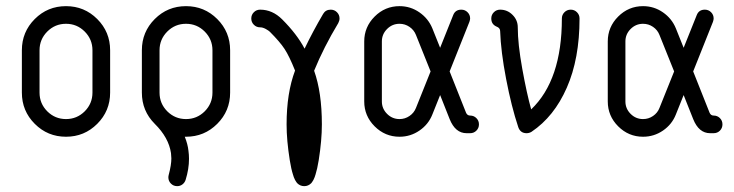

<svg xmlns="http://www.w3.org/2000/svg" viewBox="-20 -444 2446 640"><path d="M347.1 -276.5V-135.3Q347.1 -74.1 304.1 -31.2Q261.2 11.8 200 11.8Q138.8 11.8 95.9 -31.2Q52.9 -74.1 52.9 -135.3V-276.5Q52.9 -337.6 95.9 -380.6Q138.8 -423.5 200 -423.5Q261.2 -423.5 304.1 -380.6Q347.1 -337.6 347.1 -276.5ZM111.8 -276.5V-135.3Q111.8 -98.8 137.6 -72.9Q163.5 -47.1 200 -47.1Q236.5 -47.1 262.4 -72.9Q288.2 -98.8 288.2 -135.3V-276.5Q288.2 -312.9 262.4 -338.8Q236.5 -364.7 200 -364.7Q163.5 -364.7 137.6 -338.8Q111.8 -312.9 111.8 -276.5Z M747.1 -276.5V-135.3Q747.1 -74.1 704.1 -31.2Q661.2 11.8 600 11.8H595.9Q605.9 36.5 608.2 58.8Q610 71.8 610 85.3Q610 119.4 598.8 155.3Q595.9 164.7 588.2 170.6Q580.6 176.5 570.6 176.5Q558.2 176.5 549.7 167.9Q541.2 159.4 541.2 147.1Q541.2 143.5 542.4 138.8Q551.2 105.9 551.2 84.1Q551.2 78.2 550 66.5Q542.4 14.7 495.9 -31.2Q452.9 -74.1 452.9 -135.3V-276.5Q452.9 -337.6 495.9 -380.6Q538.8 -423.5 600 -423.5Q661.2 -423.5 704.1 -380.6Q747.1 -337.6 747.1 -276.5ZM511.8 -276.5V-135.3Q511.8 -98.8 537.6 -72.9Q563.5 -47.1 600 -47.1Q636.5 -47.1 662.4 -72.9Q688.2 -98.8 688.2 -135.3V-276.5Q688.2 -312.9 662.4 -338.8Q636.5 -364.7 600 -364.7Q563.5 -364.7 537.6 -338.8Q511.8 -312.9 511.8 -276.5Z M847.1 -411.8Q888.2 -411.8 920.6 -379.4Q970 -330 995.3 -281.8Q1022.9 -339.4 1057.1 -397.6Q1065.3 -411.8 1082.4 -411.8Q1094.7 -411.8 1103.2 -403.2Q1111.8 -394.7 1111.8 -382.4Q1111.8 -375.3 1107.6 -367.1Q1058.8 -285.9 1027.1 -208.2Q1052.9 -135.9 1052.9 -29.4Q1052.9 23.5 1042.4 90Q1037.6 119.4 1031.8 137.6Q1029.4 146.5 1024.7 155.9Q1019.4 164.7 1017.6 166.5Q1007.6 176.5 994.1 176.5Q980.6 176.5 970.6 166.5Q968.8 164.7 963.5 155.9Q958.8 146.5 956.5 137.6Q950.6 119.4 945.9 90Q935.3 23.5 935.3 -29.4Q935.3 -134.1 963.5 -208.8Q944.1 -257.1 928.5 -280.9Q912.9 -304.7 879.4 -338.2Q875.9 -341.8 865.9 -347.4Q855.9 -352.9 847.1 -352.9Q834.7 -352.9 826.2 -361.5Q817.6 -370 817.6 -382.4Q817.6 -394.7 826.2 -403.2Q834.7 -411.8 847.1 -411.8Z M1311.8 -423.5Q1348.2 -423.5 1377.9 -402.9Q1407.6 -382.4 1421.2 -349.4L1447.1 -284.7L1490.6 -393.5Q1497.6 -411.8 1517.6 -411.8Q1530 -411.8 1538.5 -403.2Q1547.1 -394.7 1547.1 -382.4Q1547.1 -378.2 1544.7 -371.2L1478.8 -205.9L1533.5 -68.2Q1537.6 -58.8 1547.1 -58.8Q1559.4 -58.8 1567.9 -50.3Q1576.5 -41.8 1576.5 -29.4Q1576.5 -17.1 1567.9 -8.5Q1559.4 0 1547.1 0H1535.3Q1497.6 0 1478.8 -47.1L1447.1 -127.1L1421.2 -62.4Q1408.2 -29.4 1378.2 -8.8Q1348.2 11.8 1311.8 11.8Q1263.5 11.8 1228.8 -22.9Q1194.1 -57.6 1194.1 -105.9V-305.9Q1194.1 -354.1 1228.8 -388.8Q1263.5 -423.5 1311.8 -423.5ZM1311.8 -364.7Q1287.6 -364.7 1270.3 -347.4Q1252.9 -330 1252.9 -305.9V-105.9Q1252.9 -81.8 1270.3 -64.4Q1287.6 -47.1 1311.8 -47.1Q1330 -47.1 1345 -57.4Q1360 -67.6 1366.5 -84.1L1415.3 -205.9L1366.5 -327.6Q1360 -344.1 1345 -354.4Q1330 -364.7 1311.8 -364.7Z M1647.1 -411.8Q1671.2 -411.8 1688.5 -394.4Q1705.9 -377.1 1705.9 -352.9Q1705.9 -297.6 1720.9 -214.7Q1735.9 -131.8 1750.6 -79.4Q1852.9 -177.1 1852.9 -382.4Q1852.9 -394.7 1861.5 -403.2Q1870 -411.8 1882.4 -411.8Q1894.7 -411.8 1903.2 -403.2Q1911.8 -394.7 1911.8 -382.4Q1911.8 -248.2 1869.4 -151.8Q1827.1 -55.3 1751.8 -4.7Q1744.1 0 1735.3 0Q1714.7 0 1707.6 -20Q1684.7 -88.8 1667.1 -180.6Q1649.4 -272.4 1647.1 -341.2Q1646.5 -351.2 1635.3 -355.3Q1617.6 -362.9 1617.6 -382.4Q1617.6 -394.7 1626.2 -403.2Q1634.7 -411.8 1647.1 -411.8Z M2123.5 -423.5Q2160 -423.5 2189.7 -402.9Q2219.4 -382.4 2232.9 -349.4L2258.8 -284.7L2302.4 -393.5Q2309.4 -411.8 2329.4 -411.8Q2341.8 -411.8 2350.3 -403.2Q2358.8 -394.7 2358.8 -382.4Q2358.8 -378.2 2356.5 -371.2L2290.6 -205.9L2345.3 -68.2Q2349.4 -58.8 2358.8 -58.8Q2371.2 -58.8 2379.7 -50.3Q2388.2 -41.8 2388.2 -29.4Q2388.2 -17.1 2379.7 -8.5Q2371.2 0 2358.8 0H2347.1Q2309.4 0 2290.6 -47.1L2258.8 -127.1L2232.9 -62.4Q2220 -29.4 2190 -8.8Q2160 11.8 2123.5 11.8Q2075.3 11.8 2040.6 -22.9Q2005.9 -57.6 2005.9 -105.9V-305.9Q2005.9 -354.1 2040.6 -388.8Q2075.3 -423.5 2123.5 -423.5ZM2123.5 -364.7Q2099.4 -364.7 2082.1 -347.4Q2064.7 -330 2064.7 -305.9V-105.9Q2064.7 -81.8 2082.1 -64.4Q2099.4 -47.1 2123.5 -47.1Q2141.8 -47.1 2156.8 -57.4Q2171.8 -67.6 2178.2 -84.1L2227.1 -205.9L2178.2 -327.6Q2171.8 -344.1 2156.8 -354.4Q2141.8 -364.7 2123.5 -364.7Z"/></svg>

Font: OpenGost Type B TT
Style: Regular
Weight: 400
Version: Version 0.3